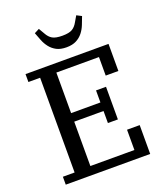

<svg xmlns="http://www.w3.org/2000/svg" viewBox="-164 -1031 972 1139"><g transform="rotate(-20 322.0 -461.5)"><path d="M52 -50H126V-648H52V-698H576V-527H496V-644H227V-388H412V-464H475V-258H412V-334H227V-54H505V-182H585V0H52ZM336 -764Q298 -764 273.5 -777Q249 -790 232.5 -811Q216 -832 206 -857.5Q196 -883 187 -907L218 -923L239 -887Q253 -861 273.5 -849Q294 -837 336 -837Q378 -837 398.5 -849Q419 -861 433 -887L454 -923L485 -907Q476 -883 466 -857.5Q456 -832 439.5 -811Q423 -790 398 -777Q373 -764 336 -764Z"/></g></svg>

Font: IBM Plex Serif Text
Style: Regular
Weight: 450
Designer: Mike Abbink, Paul van der Laan, Pieter van Rosmalen
Foundry: Bold Monday
Version: Version 3.001